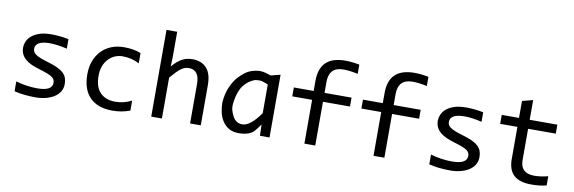

<svg xmlns="http://www.w3.org/2000/svg" viewBox="-51 -1096 4500 1504"><g transform="rotate(10 2199.0 -343.5)"><path d="M466.3 -133.8Q466.3 -107.9 457.5 -87.4Q448.7 -66.9 433.6 -51Q418.5 -35.2 398.4 -23.9Q378.4 -12.7 355.7 -5.4Q333 2 309.1 5.4Q285.2 8.8 262.2 8.8Q212.4 8.8 170.7 4.4Q128.9 0 88.9 -9.8V-87.9Q131.8 -75.7 174.3 -69.3Q216.8 -63 258.8 -63Q319.8 -63 349.1 -79.6Q378.4 -96.2 378.4 -127Q378.4 -140.1 373.8 -150.6Q369.1 -161.1 356.9 -170.7Q344.7 -180.2 319.1 -190.4Q293.5 -200.7 249 -213.9Q215.8 -223.6 187.7 -236.1Q159.7 -248.5 139.2 -265.6Q118.7 -282.7 106.9 -305.7Q95.2 -328.6 95.2 -359.9Q95.2 -380.4 104.7 -404.8Q114.3 -429.2 137.2 -450.2Q160.2 -471.2 199.2 -485.1Q238.3 -499 296.9 -499Q325.7 -499 360.8 -495.8Q396 -492.7 434.1 -484.9V-409.2Q394 -418.9 358.2 -423.6Q322.3 -428.2 295.9 -428.2Q264.2 -428.2 242.4 -423.3Q220.7 -418.5 207.3 -409.9Q193.8 -401.4 188 -389.9Q182.1 -378.4 182.1 -365.2Q182.1 -352.1 187.3 -341.3Q192.4 -330.6 206.3 -320.6Q220.2 -310.5 245.1 -300.5Q270 -290.5 310.1 -278.8Q353.5 -266.1 383.3 -252.2Q413.1 -238.3 431.6 -221.2Q450.2 -204.1 458.3 -182.6Q466.3 -161.1 466.3 -133.8Z M1008.8 -18.1Q975.6 -5.4 940.7 0.7Q905.8 6.8 868.7 6.8Q752.4 6.8 689.7 -56.4Q627 -119.6 627 -240.7Q627 -299.3 645 -346.7Q663.1 -394 695.8 -428Q728.5 -461.9 773.9 -480.2Q819.3 -498.5 874 -498.5Q912.1 -498.5 945.3 -493.2Q978.5 -487.8 1008.8 -475.6V-394Q977.1 -410.6 944.1 -418.5Q911.1 -426.3 876 -426.3Q843.3 -426.3 814.2 -413.6Q785.2 -400.9 763.2 -377.4Q741.2 -354 728.5 -320.3Q715.8 -286.6 715.8 -243.7Q715.8 -154.8 759 -110.4Q802.2 -65.9 878.9 -65.9Q913.6 -65.9 946 -74Q978.5 -82 1008.8 -97.7Z M1571.8 0H1486.8V-313Q1486.8 -369.6 1465.6 -397.7Q1444.3 -425.8 1404.8 -425.8Q1387.7 -425.8 1372.8 -421.1Q1357.9 -416.5 1341.8 -405Q1325.7 -393.6 1306.6 -374Q1287.6 -354.5 1262.7 -325.2V0H1177.7V-689.9H1262.7V-490.2L1259.8 -413.1Q1279.8 -437 1299.1 -453.4Q1318.4 -469.7 1337.6 -480Q1356.9 -490.2 1377 -494.6Q1397 -499 1418.5 -499Q1491.7 -499 1531.7 -454.3Q1571.8 -409.7 1571.8 -319.8Z M1793.9 -232.9Q1786.6 -187.5 1794.2 -160.6Q1801.8 -133.8 1814.2 -111.1Q1826.7 -88.4 1845.5 -76.2Q1864.3 -64 1889.6 -64Q1921.9 -64 1957.8 -92.8Q1993.7 -121.6 2033.2 -178.2V-405.8Q2013.7 -415 1989.7 -422.4Q1965.8 -429.7 1927.2 -422.9Q1875.5 -403.3 1841.3 -359.6Q1807.1 -315.9 1793.9 -232.9ZM2039.1 -89.8Q2029.3 -72.3 2002.9 -40.5Q1968.3 8.8 1872.6 8.8Q1829.6 8.8 1797.9 -8.8Q1766.1 -26.4 1744.9 -58.6Q1723.6 -90.8 1715.8 -128.2Q1708 -165.5 1707 -201.2Q1710.9 -270 1732.4 -321.8Q1753.9 -373.5 1779.1 -404.1Q1804.2 -434.6 1842.5 -463.9Q1880.9 -493.2 1949.2 -500Q1981.9 -499 1999 -493.7Q2016.1 -488.3 2043.5 -480L2118.7 -499V0H2042.5L2040.5 -65.9Z M2712.4 -610.8Q2645.5 -625 2597.2 -625Q2482.4 -625 2482.4 -504.9V-418.9H2697.3V-348.1H2482.4V0H2396V-348.1H2238.3V-418.9H2396V-500Q2396 -695.8 2600.1 -695.8Q2650.9 -695.8 2712.4 -684.1ZM2199.2 -490.2Z M3262.2 -610.8Q3195.3 -625 3147 -625Q3032.2 -625 3032.2 -504.9V-418.9H3247.1V-348.1H3032.2V0H2945.8V-348.1H2788.1V-418.9H2945.8V-500Q2945.8 -695.8 3149.9 -695.8Q3200.7 -695.8 3262.2 -684.1ZM2749 -490.2Z M3765.1 -133.8Q3765.1 -107.9 3756.3 -87.4Q3747.6 -66.9 3732.4 -51Q3717.3 -35.2 3697.3 -23.9Q3677.2 -12.7 3654.5 -5.4Q3631.8 2 3607.9 5.4Q3584 8.8 3561 8.8Q3511.2 8.8 3469.5 4.4Q3427.7 0 3387.7 -9.8V-87.9Q3430.7 -75.7 3473.1 -69.3Q3515.6 -63 3557.6 -63Q3618.7 -63 3647.9 -79.6Q3677.2 -96.2 3677.2 -127Q3677.2 -140.1 3672.6 -150.6Q3668 -161.1 3655.8 -170.7Q3643.6 -180.2 3617.9 -190.4Q3592.3 -200.7 3547.9 -213.9Q3514.6 -223.6 3486.6 -236.1Q3458.5 -248.5 3438 -265.6Q3417.5 -282.7 3405.8 -305.7Q3394 -328.6 3394 -359.9Q3394 -380.4 3403.6 -404.8Q3413.1 -429.2 3436 -450.2Q3459 -471.2 3498 -485.1Q3537.1 -499 3595.7 -499Q3624.5 -499 3659.7 -495.8Q3694.8 -492.7 3732.9 -484.9V-409.2Q3692.9 -418.9 3657 -423.6Q3621.1 -428.2 3594.7 -428.2Q3563 -428.2 3541.3 -423.3Q3519.5 -418.5 3506.1 -409.9Q3492.7 -401.4 3486.8 -389.9Q3481 -378.4 3481 -365.2Q3481 -352.1 3486.1 -341.3Q3491.2 -330.6 3505.1 -320.6Q3519 -310.5 3543.9 -300.5Q3568.8 -290.5 3608.9 -278.8Q3652.3 -266.1 3682.1 -252.2Q3711.9 -238.3 3730.5 -221.2Q3749 -204.1 3757.1 -182.6Q3765.1 -161.1 3765.1 -133.8Z M4321.8 -6.8Q4293 0.5 4262.2 3.7Q4231.4 6.8 4199.7 6.8Q4107.4 6.8 4062 -34.9Q4016.6 -76.7 4016.6 -163.1V-418.9H3879.4V-490.2H4016.6V-625L4101.6 -647V-490.2H4321.8V-418.9H4101.6V-169.9Q4101.6 -117.2 4129.6 -91.1Q4157.7 -64.9 4212.4 -64.9Q4235.8 -64.9 4263.7 -68.6Q4291.5 -72.3 4321.8 -80.1Z"/></g></svg>

Font: Code New Roman
Style: Regular
Weight: 400
Monospace: yes
Designer: Sam Radian
Foundry: Code New Roman
Version: Version 2.00 November 29, 2014